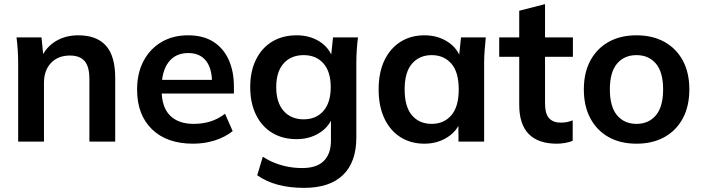

<svg xmlns="http://www.w3.org/2000/svg" viewBox="-20 -686 3399 930"><path d="M68 0V-379Q68 -410 66 -442Q64 -474 60 -505H181L191 -405H179Q203 -458 250 -486.5Q297 -515 359 -515Q448 -515 493 -465Q538 -415 538 -309V0H413V-303Q413 -364 389.5 -390.5Q366 -417 319 -417Q261 -417 227 -381Q193 -345 193 -285V0Z M915 10Q788 10 716 -60Q644 -130 644 -252Q644 -331 675 -390Q706 -449 761.5 -482Q817 -515 891 -515Q964 -515 1013 -484Q1062 -453 1087.5 -397Q1113 -341 1113 -266V-233H745V-299H1024L1007 -285Q1007 -355 977.5 -392Q948 -429 892 -429Q830 -429 796.5 -385Q763 -341 763 -262V-249Q763 -167 803.5 -126.5Q844 -86 918 -86Q961 -86 998.5 -97.5Q1036 -109 1070 -135L1107 -51Q1071 -22 1021 -6Q971 10 915 10Z M1453 224Q1383 224 1326.5 209Q1270 194 1226 163L1253 73Q1282 92 1313 104Q1344 116 1377 122Q1410 128 1444 128Q1514 128 1548.5 93.5Q1583 59 1583 -5V-126H1593Q1577 -74 1528.5 -43Q1480 -12 1417 -12Q1349 -12 1298.5 -42.5Q1248 -73 1220 -130Q1192 -187 1192 -264Q1192 -341 1220 -397.5Q1248 -454 1298.5 -484.5Q1349 -515 1417 -515Q1481 -515 1528.5 -484.5Q1576 -454 1592 -402L1583 -408L1593 -505H1714Q1710 -474 1708 -442Q1706 -410 1706 -379V-20Q1706 99 1641.5 161.5Q1577 224 1453 224ZM1451 -108Q1511 -108 1546.5 -148.5Q1582 -189 1582 -264Q1582 -339 1546.5 -379Q1511 -419 1451 -419Q1390 -419 1354 -379Q1318 -339 1318 -264Q1318 -189 1354 -148.5Q1390 -108 1451 -108Z M2036 10Q1970 10 1920 -21.5Q1870 -53 1842 -112Q1814 -171 1814 -253Q1814 -335 1842 -393.5Q1870 -452 1920 -483.5Q1970 -515 2036 -515Q2100 -515 2148.5 -483.5Q2197 -452 2213 -399H2202L2213 -505H2333Q2330 -474 2327.5 -442Q2325 -410 2325 -379V0H2201L2200 -104H2212Q2196 -52 2147 -21Q2098 10 2036 10ZM2071 -86Q2130 -86 2166 -127.5Q2202 -169 2202 -253Q2202 -337 2166 -378Q2130 -419 2071 -419Q2012 -419 1976 -378Q1940 -337 1940 -253Q1940 -169 1975.5 -127.5Q2011 -86 2071 -86Z M2677 10Q2587 10 2541 -37Q2495 -84 2495 -178V-411H2398V-505H2495V-634L2620 -666V-505H2755V-411H2620V-186Q2620 -134 2640 -113Q2660 -92 2695 -92Q2714 -92 2727.5 -95Q2741 -98 2754 -103V-4Q2737 3 2716.5 6.5Q2696 10 2677 10Z M3063 10Q2985 10 2928 -22Q2871 -54 2839.5 -113Q2808 -172 2808 -253Q2808 -334 2839.5 -392.5Q2871 -451 2928 -483Q2985 -515 3063 -515Q3141 -515 3198.5 -483Q3256 -451 3287.5 -392.5Q3319 -334 3319 -253Q3319 -172 3287.5 -113Q3256 -54 3198.5 -22Q3141 10 3063 10ZM3063 -86Q3122 -86 3157 -127.5Q3192 -169 3192 -253Q3192 -337 3157 -378Q3122 -419 3063 -419Q3004 -419 2969 -378Q2934 -337 2934 -253Q2934 -169 2969 -127.5Q3004 -86 3063 -86Z"/></svg>

Font: Mulish ExtraLight
Style: Bold
Weight: 700
Version: Version 3.603